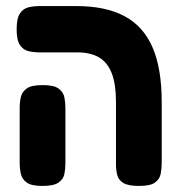

<svg xmlns="http://www.w3.org/2000/svg" viewBox="-20 -605 589 634"><path d="M439 9Q403 9 387 -1Q371 -11 367 -27.5Q363 -44 363 -61V-266Q363 -327 349 -363Q335 -399 307 -415.5Q279 -432 235 -432H112Q92 -432 74.5 -436Q57 -440 46 -456Q35 -472 35 -508Q35 -545 46 -561Q57 -577 74.5 -581Q92 -585 111 -585H232Q328 -585 390.5 -552Q453 -519 483.5 -449Q514 -379 514 -268V-68Q514 -48 510.5 -30.5Q507 -13 491.5 -2Q476 9 439 9ZM120 9Q84 9 68.5 -2Q53 -13 49 -30.5Q45 -48 45 -67V-249Q45 -268 49 -285Q53 -302 68.5 -313Q84 -324 121 -324Q158 -324 173.5 -312.5Q189 -301 192.5 -284Q196 -267 196 -248V-66Q196 -47 192.5 -30Q189 -13 173 -2Q157 9 120 9Z"/></svg>

Font: Fredoka SemiCondensed SemiBold
Style: Regular
Weight: 600
Width: 4
Designer: Ben Nathan
Foundry: Milena B. Brandão, Ben Nathan
Version: Version 2.001